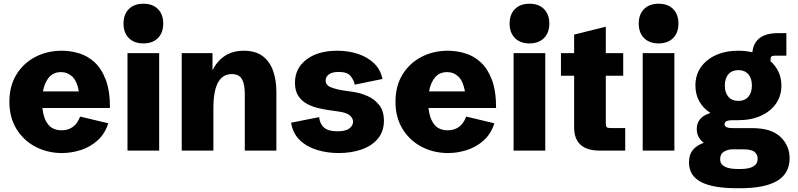

<svg xmlns="http://www.w3.org/2000/svg" viewBox="-20 -815 4316 1039"><path d="M315.4 13.2Q237.3 13.2 172.6 -20.5Q107.9 -54.2 69.3 -116.7Q30.8 -179.2 30.8 -264.6Q30.8 -349.1 68.4 -410.9Q106 -472.7 170.4 -506.6Q234.9 -540.5 315.4 -540.5Q359.4 -540.5 405.3 -527.3Q451.2 -514.2 489.5 -480.2Q527.8 -446.3 551.5 -385.7Q575.2 -325.2 575.2 -230.5H209.5Q214.8 -174.8 240 -142.3Q265.1 -109.9 314 -109.9Q348.1 -109.9 373.5 -127.7Q398.9 -145.5 413.6 -184.1L565.9 -147.9Q547.4 -89.8 507.3 -54.4Q467.3 -19 416.7 -2.9Q366.2 13.2 315.4 13.2ZM310.5 -424.8Q268.6 -424.8 244.6 -396Q220.7 -367.2 212.4 -320.3H406.7Q397 -376 371.3 -400.4Q345.7 -424.8 310.5 -424.8Z M669.9 0V-527.3H841.3V0ZM755.9 -580.1Q706.1 -580.1 677.2 -608.9Q648.4 -637.7 648.4 -687.5Q648.4 -737.3 677.2 -766.1Q706.1 -794.9 755.9 -794.9Q805.7 -794.9 834.5 -766.1Q863.3 -737.3 863.3 -687.5Q863.3 -637.7 834.5 -608.9Q805.7 -580.1 755.9 -580.1Z M963.4 0V-527.3H1129.9V-434.6Q1155.3 -485.8 1197.8 -513.2Q1240.2 -540.5 1299.3 -540.5Q1362.3 -540.5 1401.1 -511.5Q1439.9 -482.4 1457.8 -431.9Q1475.6 -381.3 1475.6 -316.9V0H1304.7V-306.6Q1304.7 -359.4 1289.3 -386.7Q1273.9 -414.1 1234.4 -414.1Q1185.1 -414.1 1159.9 -368.9Q1134.8 -323.7 1134.8 -228V0Z M1812.5 13.2Q1751.5 13.2 1696.3 -3.4Q1641.1 -20 1603 -56.2Q1564.9 -92.3 1555.2 -150.9L1707 -181.2Q1710.9 -143.6 1734.4 -124Q1757.8 -104.5 1805.2 -104.5Q1850.6 -104.5 1870.6 -120.1Q1890.6 -135.7 1890.6 -156.2Q1890.6 -174.3 1874 -189.7Q1857.4 -205.1 1813 -211.4L1771 -217.3Q1742.2 -221.2 1708.5 -228.5Q1674.8 -235.8 1644.5 -251.2Q1614.3 -266.6 1595.2 -294.4Q1576.2 -322.3 1576.2 -367.2Q1576.2 -445.8 1638.7 -493.2Q1701.2 -540.5 1805.7 -540.5Q1865.2 -540.5 1917 -523.4Q1968.8 -506.3 2004.2 -472.4Q2039.6 -438.5 2049.8 -387.7L1899.9 -356.9Q1895 -380.9 1877.4 -403.3Q1859.9 -425.8 1812.5 -425.8Q1778.3 -425.8 1760.3 -412.8Q1742.2 -399.9 1742.2 -379.9Q1742.2 -354 1770.5 -342.8Q1798.8 -331.5 1836.4 -325.7L1887.2 -318.4Q1929.2 -312.5 1968.3 -295.4Q2007.3 -278.3 2032.5 -246.1Q2057.6 -213.9 2057.6 -161.6Q2057.6 -104 2025.1 -64.9Q1992.7 -25.9 1937.3 -6.3Q1881.8 13.2 1812.5 13.2Z M2404.8 13.2Q2326.7 13.2 2262 -20.5Q2197.3 -54.2 2158.7 -116.7Q2120.1 -179.2 2120.1 -264.6Q2120.1 -349.1 2157.7 -410.9Q2195.3 -472.7 2259.8 -506.6Q2324.2 -540.5 2404.8 -540.5Q2448.7 -540.5 2494.6 -527.3Q2540.5 -514.2 2578.9 -480.2Q2617.2 -446.3 2640.9 -385.7Q2664.6 -325.2 2664.6 -230.5H2298.8Q2304.2 -174.8 2329.3 -142.3Q2354.5 -109.9 2403.3 -109.9Q2437.5 -109.9 2462.9 -127.7Q2488.3 -145.5 2502.9 -184.1L2655.3 -147.9Q2636.7 -89.8 2596.7 -54.4Q2556.6 -19 2506.1 -2.9Q2455.6 13.2 2404.8 13.2ZM2399.9 -424.8Q2357.9 -424.8 2334 -396Q2310.1 -367.2 2301.8 -320.3H2496.1Q2486.3 -376 2460.7 -400.4Q2435.1 -424.8 2399.9 -424.8Z M2759.3 0V-527.3H2930.7V0ZM2845.2 -580.1Q2795.4 -580.1 2766.6 -608.9Q2737.8 -637.7 2737.8 -687.5Q2737.8 -737.3 2766.6 -766.1Q2795.4 -794.9 2845.2 -794.9Q2895 -794.9 2923.8 -766.1Q2952.6 -737.3 2952.6 -687.5Q2952.6 -637.7 2923.8 -608.9Q2895 -580.1 2845.2 -580.1Z M3226.1 0Q3086.9 0 3086.9 -126V-405.3H3015.6V-527.3H3086.9V-627.9L3258.3 -670.4V-527.3H3352.5V-405.3H3258.3V-149.4Q3258.3 -132.8 3262.7 -127.4Q3267.1 -122.1 3282.7 -122.1H3363.3V0Z M3458 0V-527.3H3629.4V0ZM3543.9 -580.1Q3494.1 -580.1 3465.3 -608.9Q3436.5 -637.7 3436.5 -687.5Q3436.5 -737.3 3465.3 -766.1Q3494.1 -794.9 3543.9 -794.9Q3593.8 -794.9 3622.6 -766.1Q3651.4 -737.3 3651.4 -687.5Q3651.4 -637.7 3622.6 -608.9Q3593.8 -580.1 3543.9 -580.1Z M3968.8 203.6Q3836.9 203.6 3772.7 169.4Q3708.5 135.3 3708.5 64.5Q3708.5 19.5 3731.4 -5.9Q3754.4 -31.2 3788.6 -42Q3750.5 -70.3 3750.5 -116.7Q3750.5 -181.6 3824.7 -203.6Q3786.1 -228 3764.6 -266.1Q3743.2 -304.2 3743.2 -352.1Q3743.2 -408.7 3772.5 -450.9Q3801.8 -493.2 3854 -516.8Q3906.2 -540.5 3975.6 -540.5Q4015.6 -540.5 4051.3 -532.2Q4063 -635.7 4189.9 -635.7H4235.4V-513.7H4173.8Q4158.2 -513.7 4153.8 -508.3Q4149.4 -502.9 4149.4 -486.3V-483.9Q4177.2 -459.5 4192.9 -426Q4208.5 -392.6 4208.5 -352.1Q4208.5 -295.9 4179 -253.9Q4149.4 -211.9 4096.9 -188.2Q4044.4 -164.6 3975.1 -164.6H3943.8Q3900.9 -164.6 3900.9 -142.6Q3900.9 -121.6 3944.8 -121.6H4051.8Q4153.3 -121.6 4203.1 -74.5Q4252.9 -27.3 4252.9 42Q4252.9 123 4186.3 163.3Q4119.6 203.6 3982.9 203.6ZM3975.6 -269Q4010.3 -269 4029.5 -291Q4048.8 -313 4048.8 -352.1Q4048.8 -391.1 4029.5 -413.3Q4010.3 -435.5 3975.6 -435.5Q3941.4 -435.5 3921.9 -413.3Q3902.3 -391.1 3902.3 -352.1Q3902.3 -313 3921.9 -291Q3941.4 -269 3975.6 -269ZM3973.6 99.6H3986.3Q4080.1 99.6 4080.1 43.5Q4080.1 22.5 4064 7.8Q4047.9 -6.8 4002.4 -6.8H3942.4Q3918.9 -6.8 3897.9 5.6Q3877 18.1 3877 46.4Q3877 99.6 3973.6 99.6Z"/></svg>

Font: Schibsted Grotesk ExtraBold
Style: Regular
Weight: 800
Designer: Bakken & Baeck AS, Henrik Kongsvoll
Foundry: Schibsted ASA
Version: Version 1.100; ttfautohint (v1.8.4.7-5d5b);gftools[0.9.25]